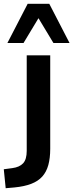

<svg xmlns="http://www.w3.org/2000/svg" viewBox="-73 -796 387 1013"><path d="M-43 197 -53 97 -8 91Q30 86 49 65.5Q68 45 68 0V-504H192V-11Q192 38 182 74.5Q172 111 150 135.5Q128 160 91.5 174Q55 188 3 193ZM-34 -569 73 -776H187L294 -569H209L130 -700L51 -569Z"/></svg>

Font: Nunitoga
Style: Bold
Weight: 700
Designer: Vernon Adams
Foundry: Vernon Adams
Version: Version 1.0